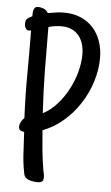

<svg xmlns="http://www.w3.org/2000/svg" viewBox="-52 -748 453 786"><g transform="rotate(5 174.5 -354.5)"><path d="M343.3 -525.4Q343.3 -477.1 327.9 -428.2Q312.5 -379.4 284.9 -336.9Q257.3 -294.4 218.8 -261.2Q180.2 -228 134.3 -210.9Q137.2 -170.4 141.1 -130.4Q145 -90.3 151.9 -49.8Q153.3 -42.5 155 -34.7Q156.7 -26.9 156.7 -18.6Q156.7 -5.9 150.4 -1.5Q144 2.9 132.3 2.9Q124 2.9 112.3 1Q100.6 -1 92.3 -4.9Q82.5 -10.3 79.3 -15.9Q76.2 -21.5 74.7 -31.2Q66.4 -72.8 64.7 -114.3Q63 -155.8 60.1 -197.3Q50.3 -198.2 43.9 -202.4Q37.6 -206.5 37.6 -216.8Q37.6 -226.6 43.2 -237.3Q48.8 -248 56.2 -253.9Q51.8 -344.7 52.5 -434.1Q53.2 -523.4 52.2 -614.3Q49.8 -613.3 47.9 -612.8Q45.9 -612.3 43.5 -612.3Q38.1 -612.3 34.7 -615Q31.2 -617.7 29.1 -621.6Q26.9 -625.5 25.9 -630.1Q24.9 -634.8 24.9 -638.7Q24.9 -653.3 32.2 -659.9Q39.6 -666.5 52.2 -671.9Q52.2 -677.2 52.5 -684.3Q52.7 -691.4 54.4 -697.5Q56.2 -703.6 60.1 -707.8Q64 -711.9 71.8 -711.9Q84.5 -711.9 96.2 -707Q107.9 -702.1 113.8 -690.4Q130.9 -693.4 147 -695.8Q163.1 -698.2 180.2 -698.2Q218.8 -698.2 249 -685.3Q279.3 -672.4 300.3 -649.2Q321.3 -626 332.3 -594.2Q343.3 -562.5 343.3 -525.4ZM270 -534.2Q270 -556.6 264.2 -576.4Q258.3 -596.2 246.6 -610.6Q234.9 -625 216.8 -633.3Q198.7 -641.6 174.3 -641.6Q161.1 -641.6 147.7 -639.6Q134.3 -637.7 121.6 -633.8Q121.6 -544.4 122.8 -456.5Q124 -368.7 129.4 -280.3Q160.6 -296.4 186.5 -325.2Q212.4 -354 231 -388.9Q249.5 -423.8 259.8 -461.7Q270 -499.5 270 -534.2Z"/></g></svg>

Font: Just Another Hand
Style: Regular
Weight: 400
Designer: Astigmatic (AOETI)
Foundry: Astigmatic (AOETI)
Version: Version 1.001